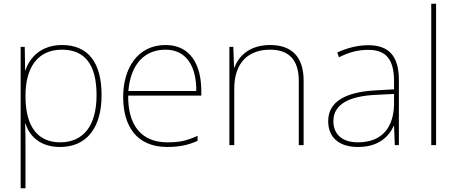

<svg xmlns="http://www.w3.org/2000/svg" viewBox="-20 -780 2454 1032"><path d="M313 -538C203 -538 139 -472 117 -402H115L113 -528H91V232H117V15C117 -27 117 -71 115 -116H117C139 -46 198 10 303 10C444 10 526 -91 526 -269C526 -445 453 -538 313 -538ZM313 -513C435 -513 499 -434 499 -269C499 -101 426 -15 303 -15C189 -15 117 -92 117 -262V-265C117 -421 185 -513 313 -513Z M870 -538C716 -538 642 -408 642 -259C642 -104 713 10 879 10C943 10 991 0 1042 -23V-50C980 -22 943 -15 879 -15C742 -15 667 -105 669 -266H1062V-291C1062 -430 1005 -538 870 -538ZM870 -513C982 -513 1036 -423 1035 -291H670C682 -436 758 -513 870 -513Z M1432 -538C1320 -538 1263 -478 1240 -417H1238L1234 -528H1213V0H1239V-302C1239 -446 1317 -513 1432 -513C1529 -513 1586 -462 1586 -345V0H1612V-346C1612 -477 1546 -538 1432 -538Z M1960 -537C1901 -537 1846 -522 1793 -498L1802 -472C1859 -501 1907 -512 1960 -512C2053 -512 2098 -463 2098 -343V-300L1995 -294C1838 -285 1744 -234 1744 -129C1744 -45 1798 10 1904 10C2012 10 2068 -42 2096 -103H2098L2102 0H2124V-350C2124 -480 2069 -537 1960 -537ZM1997 -270 2098 -275V-220C2096 -99 2037 -15 1904 -15C1819 -15 1772 -58 1772 -129C1772 -222 1861 -263 1997 -270Z M2324 0V-760H2298V0Z"/></svg>

Font: Noto Sans Lao Thin
Style: Regular
Weight: 100
Designer: Monotype Design Team
Foundry: Monotype Imaging Inc.
Version: Version 2.003